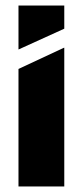

<svg xmlns="http://www.w3.org/2000/svg" viewBox="-20 -676 300 696"><path d="M47 0V-426L212 -503H213V0ZM47 -497V-656H213V-572L48 -497Z"/></svg>

Font: Foldit
Style: Bold
Weight: 700
Version: Version 1.003